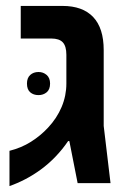

<svg xmlns="http://www.w3.org/2000/svg" viewBox="-20 -618 420 648"><path d="M12 10V-109Q52 -119 84.5 -139.5Q117 -160 142 -187Q172 -219 188 -257Q204 -295 204 -336V-433Q204 -462 192 -475Q180 -488 153 -488H50V-598H191Q259 -598 294.5 -560.5Q330 -523 330 -449V-193L353 0H242L214 -142H210Q191 -114 167.5 -89.5Q144 -65 118 -46Q92 -27 65 -13Q38 1 12 10ZM71 -336Q71 -355 82 -365Q93 -375 110 -375Q126 -375 137.5 -365Q149 -355 149 -336Q149 -316 137.5 -306.5Q126 -297 110 -297Q93 -297 82 -306.5Q71 -316 71 -336Z"/></svg>

Font: Noto Sans Hebrew SemiBold
Style: Regular
Weight: 600
Designer: Monotype Design Team
Foundry: Monotype Imaging Inc.
Version: Version 2.003